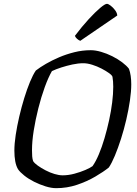

<svg xmlns="http://www.w3.org/2000/svg" viewBox="-20 -982 714 1002"><path d="M273 0Q248 0 217.5 -9.5Q187 -19 158 -33.5Q129 -48 106.5 -66Q84 -84 74 -99Q64 -116 59.5 -140.5Q55 -165 55 -196Q55 -232 62 -278Q69 -324 80.5 -373.5Q92 -423 106.5 -470Q121 -517 136.5 -554.5Q152 -592 167 -614Q189 -631 220 -649Q251 -667 288.5 -683Q326 -699 368 -709.5Q410 -720 454 -720Q478 -720 507.5 -711.5Q537 -703 566 -688.5Q595 -674 618 -656.5Q641 -639 653 -623Q659 -607 662 -586Q665 -565 665 -542Q665 -505 658 -457Q651 -409 639 -357.5Q627 -306 611.5 -257.5Q596 -209 579.5 -169.5Q563 -130 548 -108Q521 -86 477.5 -60.5Q434 -35 382 -17.5Q330 0 273 0ZM307 -67Q337 -67 368.5 -75.5Q400 -84 425.5 -95Q451 -106 463 -115Q480 -139 496 -177Q512 -215 525.5 -261Q539 -307 549.5 -355Q560 -403 565.5 -448Q571 -493 571 -529Q571 -543 570 -556.5Q569 -570 567 -581Q565 -589 549 -600.5Q533 -612 510 -624Q487 -636 461.5 -644Q436 -652 415 -652Q388 -652 358 -645.5Q328 -639 300 -630Q272 -621 251 -611Q232 -578 213.5 -527Q195 -476 180 -416.5Q165 -357 156 -300.5Q147 -244 147 -198Q147 -181 148 -166.5Q149 -152 153 -141Q160 -130 177.5 -117.5Q195 -105 218 -93Q241 -81 264.5 -74Q288 -67 307 -67ZM399 -769Q390 -772 381.5 -780Q373 -788 371 -795Q408 -844 442.5 -881.5Q477 -919 502.5 -940.5Q528 -962 538 -962Q545 -962 557.5 -952.5Q570 -943 580.5 -929Q591 -915 592 -901Z"/></svg>

Font: Texturina Medium 12pt
Style: Italic
Weight: 400
Italic angle: -11°
Version: Version 1.002